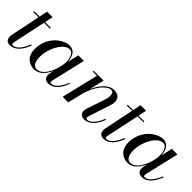

<svg xmlns="http://www.w3.org/2000/svg" viewBox="128 -1369 2188 2188"><g transform="rotate(45 1222.0 -275.0)"><path d="M297.1 -163.1Q282.5 -124.5 264.4 -93.6Q246.3 -62.7 224.2 -39.2Q202.1 -15.6 175.3 -2.8Q148.4 10 118.9 10Q83.3 10 65.7 -7.8Q48.1 -25.6 48.1 -63Q48.1 -72.8 50 -85L124.5 -446H39.1V-460H127.4L147.9 -560.1H237.1L215.8 -460H309.1V-446H212.9L128.9 -49.1Q127 -36.9 127 -31Q127 -12 145 -12Q165.3 -12 186 -25.3Q206.8 -38.6 224.6 -60.8Q242.4 -83 257.3 -110.1Q272.2 -137.2 283 -167Z M913.8 -163.1Q899.2 -124.5 881.2 -93.6Q863.3 -62.7 841.2 -39.2Q819.1 -15.6 792.2 -2.8Q765.4 10 735.8 10Q700.2 10 682.5 -7.9Q664.8 -25.9 664.8 -63Q664.8 -72.8 666.7 -85L678.2 -135.3Q664.6 -104.7 647.7 -79.5Q630.9 -54.2 609.7 -33.6Q588.6 -12.9 562.5 -1.5Q536.4 10 507.8 10Q485.8 10 464.6 5Q443.4 0 422.1 -12.6Q400.9 -25.1 384.9 -43.8Q368.9 -62.5 358.9 -92.5Q348.9 -122.6 348.9 -159.9Q348.9 -201.4 357.8 -239.9Q366.7 -278.3 382.2 -308.8Q397.7 -339.4 418.3 -365.7Q439 -392.1 462.4 -411Q485.8 -429.9 510.6 -443.4Q535.4 -456.8 559.3 -463.4Q583.3 -470 604.7 -470Q658.7 -470 688.4 -429.7Q718 -389.4 719.7 -321.3L751.7 -460H841.8L745.8 -49.1Q743.9 -36.9 743.9 -31Q743.9 -12 761.7 -12Q781.5 -12 802.5 -25.3Q823.5 -38.6 841.6 -60.8Q859.6 -83 874.9 -110.2Q890.1 -137.5 900.9 -167ZM708.7 -314Q708.7 -369.1 688 -404.5Q667.2 -439.9 633.8 -439.9Q610.8 -439.9 587.8 -427Q564.7 -414.1 545 -392Q525.4 -369.9 508.2 -340.1Q491 -310.3 478.9 -277.3Q466.8 -244.4 459.8 -208.6Q452.9 -172.9 452.9 -139.9Q452.9 -79.8 471.7 -45.9Q490.5 -12 527.8 -12Q559.8 -12 589.1 -33Q618.4 -54 639.6 -87.3Q660.9 -120.6 676.9 -161Q692.9 -201.4 700.8 -241.2Q708.7 -281 708.7 -314Z M1066.7 -446H999.8V-460H1159.7L1116.9 -281Q1134.8 -321.8 1156.5 -355.5Q1178.2 -389.2 1203.9 -415.2Q1229.5 -441.2 1259.5 -455.6Q1289.6 -470 1320.8 -470Q1349.1 -470 1370 -461.9Q1390.9 -453.9 1402.6 -439.9Q1414.3 -426 1419.4 -406.9Q1424.6 -387.7 1422.6 -365.6Q1420.7 -343.5 1412.8 -319.1L1324.7 -49.1Q1321.8 -39.8 1321.8 -31Q1321.8 -22.5 1326.7 -17.2Q1331.5 -12 1340.8 -12Q1361.1 -12 1382.3 -25.3Q1403.6 -38.6 1421.9 -60.8Q1440.2 -83 1455.6 -110.2Q1470.9 -137.5 1481.7 -167L1494.9 -163.1Q1480.2 -124.8 1461.9 -93.8Q1443.6 -62.7 1421.1 -39.2Q1398.7 -15.6 1371.5 -2.8Q1344.2 10 1314.7 10Q1279.5 10 1260.6 -7.8Q1241.7 -25.6 1241.7 -58.1Q1241.7 -77.9 1246.8 -92L1319.8 -308.1Q1333 -347.2 1335.4 -378.5Q1337.9 -409.9 1327.9 -429Q1317.9 -448 1295.7 -448Q1271 -448 1241.8 -427.9Q1212.6 -407.7 1185.4 -373.5Q1158.2 -339.4 1134 -291Q1109.9 -242.7 1095.2 -189.7L1049.8 0H959.7Z M1804.7 -163.1Q1790 -124.5 1772 -93.6Q1753.9 -62.7 1731.8 -39.2Q1709.7 -15.6 1682.9 -2.8Q1656 10 1626.5 10Q1590.8 10 1573.2 -7.8Q1555.7 -25.6 1555.7 -63Q1555.7 -72.8 1557.6 -85L1632.1 -446H1546.6V-460H1635L1655.5 -560.1H1744.6L1723.4 -460H1816.7V-446H1720.5L1636.5 -49.1Q1634.5 -36.9 1634.5 -31Q1634.5 -12 1652.6 -12Q1672.9 -12 1693.6 -25.3Q1714.4 -38.6 1732.2 -60.8Q1750 -83 1764.9 -110.1Q1779.8 -137.2 1790.5 -167Z M2421.4 -163.1Q2406.7 -124.5 2388.8 -93.6Q2370.8 -62.7 2348.8 -39.2Q2326.7 -15.6 2299.8 -2.8Q2272.9 10 2243.4 10Q2207.8 10 2190.1 -7.9Q2172.4 -25.9 2172.4 -63Q2172.4 -72.8 2174.3 -85L2185.8 -135.3Q2172.1 -104.7 2155.3 -79.5Q2138.4 -54.2 2117.3 -33.6Q2096.2 -12.9 2070.1 -1.5Q2043.9 10 2015.4 10Q1993.4 10 1972.2 5Q1950.9 0 1929.7 -12.6Q1908.4 -25.1 1892.5 -43.8Q1876.5 -62.5 1866.5 -92.5Q1856.4 -122.6 1856.4 -159.9Q1856.4 -201.4 1865.4 -239.9Q1874.3 -278.3 1889.8 -308.8Q1905.3 -339.4 1925.9 -365.7Q1946.5 -392.1 1970 -411Q1993.4 -429.9 2018.2 -443.4Q2043 -456.8 2066.9 -463.4Q2090.8 -470 2112.3 -470Q2166.3 -470 2195.9 -429.7Q2225.6 -389.4 2227.3 -321.3L2259.3 -460H2349.4L2253.4 -49.1Q2251.5 -36.9 2251.5 -31Q2251.5 -12 2269.3 -12Q2289.1 -12 2310.1 -25.3Q2331.1 -38.6 2349.1 -60.8Q2367.2 -83 2382.4 -110.2Q2397.7 -137.5 2408.4 -167ZM2216.3 -314Q2216.3 -369.1 2195.6 -404.5Q2174.8 -439.9 2141.4 -439.9Q2118.4 -439.9 2095.3 -427Q2072.3 -414.1 2052.6 -392Q2033 -369.9 2015.7 -340.1Q1998.5 -310.3 1986.5 -277.3Q1974.4 -244.4 1967.4 -208.6Q1960.4 -172.9 1960.4 -139.9Q1960.4 -79.8 1979.2 -45.9Q1998 -12 2035.4 -12Q2067.4 -12 2096.7 -33Q2126 -54 2147.2 -87.3Q2168.5 -120.6 2184.4 -161Q2200.4 -201.4 2208.4 -241.2Q2216.3 -281 2216.3 -314Z"/></g></svg>

Font: Bodoni* 16
Style: Italic
Weight: 400
Italic angle: -13°
Version: Version 2.000